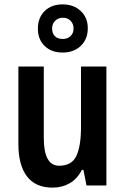

<svg xmlns="http://www.w3.org/2000/svg" viewBox="-20 -847 572 877"><path d="M466 -543V0H375L361 -71H354Q333 -30 298.5 -10Q264 10 220 10Q142 10 103 -41.5Q64 -93 64 -189V-543H180V-217Q180 -90 250 -90Q308 -90 329 -135Q350 -180 350 -267V-543ZM266 -607Q215 -607 184 -637Q153 -667 153 -716Q153 -766 184 -796.5Q215 -827 266 -827Q316 -827 348.5 -797Q381 -767 381 -718Q381 -668 349 -637.5Q317 -607 266 -607ZM267 -669Q288 -669 302 -682Q316 -695 316 -717Q316 -738 302.5 -752Q289 -766 267 -766Q246 -766 232 -752Q218 -738 218 -717Q218 -695 230.5 -682Q243 -669 267 -669Z"/></svg>

Font: Noto Sans Devanagari Condensed SemiBold
Style: Regular
Weight: 600
Width: 3
Designer: Jelle Bosma - Monotype Design Team
Foundry: Monotype Imaging Inc.
Version: Version 2.004; ttfautohint (v1.8.4.7-5d5b)